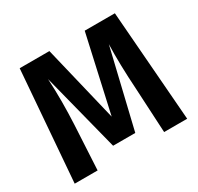

<svg xmlns="http://www.w3.org/2000/svg" viewBox="-157 -936 1162 1125"><g transform="rotate(-30 423.5 -373.5)"><path d="M746 -747H542L427 -232L303 -747H102L43 0H198L214 -300C219 -405 220 -504 214 -609L349 -80H499L625 -608C622 -523 625 -410 632 -303L648 0H804Z"/></g></svg>

Font: Glow Sans SC Normal
Style: Bold
Weight: 700
Designer: Ryoko NISHIZUKA (kana, bopomofo & ideographs); Paul D. Hunt (Latin, Greek & Cyrillic); Sandoll Communications, Soo-young
Version: Version 0.93